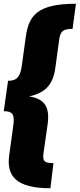

<svg xmlns="http://www.w3.org/2000/svg" viewBox="-24 -862 425 1024"><path d="M381 -842C177 -842 130 -780 114 -669L93 -516C85 -456 69 -431 19 -431L-4 -269C48 -269 55 -246 46 -186L25 -33C10 77 62 142 245 142L261 8C208 8 203 -6 208 -45L230 -199C245 -305 201 -336 132 -348C209 -366 257 -400 271 -499L292 -653C298 -692 309 -708 363 -708Z"/></svg>

Font: Fira Sans Heavy
Style: Italic
Weight: 900
Italic angle: -8°
Designer: bBox Type GmbH & Carrois Corporate GbR & Edenspiekermann AG
Foundry: bBox Type GmbH & Carrois Corporate GbR & Edenspiekermann AG
Version: Version 4.301;PS 004.301;hotconv 1.0.88;makeotf.lib2.5.64775